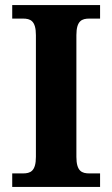

<svg xmlns="http://www.w3.org/2000/svg" viewBox="-20 -734 441 754"><path d="M28 0H373V-53H331C302 -53 280 -61 280 -118V-596C280 -653 302 -661 331 -661H373V-714H28V-661H70C99 -661 121 -653 121 -596V-118C121 -61 99 -53 70 -53H28Z"/></svg>

Font: Noto Nastaliq Urdu
Style: Bold
Weight: 700
Designer: Monotype Design Team (Patrick Giasson: type design, Kamal Mansour: OpenType code, Glenda Bellarosa). Updated by Simon Co
Foundry: Monotype Imaging Inc., Simon Cozens
Version: Version 3.009